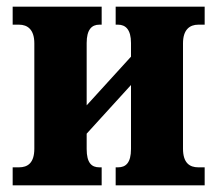

<svg xmlns="http://www.w3.org/2000/svg" viewBox="-20 -556 652 576"><path d="M18 0H285V-54H278C255 -54 240 -67 240 -109V-155L373 -301V-109C373 -67 357 -54 334 -54H327V0H594V-54H575C549 -54 529 -67 529 -110V-426C529 -467 549 -482 575 -482H594V-536H327V-482H334C357 -482 373 -467 373 -427V-386L240 -240V-427C240 -467 255 -482 278 -482H285V-536H18V-482H37C63 -482 83 -467 83 -426V-110C83 -67 63 -54 37 -54H18Z"/></svg>

Font: Noto Serif Condensed ExtraBold
Style: Regular
Weight: 800
Width: 3
Designer: Monotype Design Team
Foundry: Monotype Imaging Inc.
Version: Version 2.013